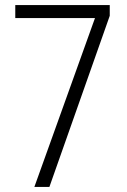

<svg xmlns="http://www.w3.org/2000/svg" viewBox="-20 -734 497 754"><path d="M115 0H174L411 -672V-714H40V-663H353Z"/></svg>

Font: Noto Sans Arabic Cond Light
Style: Regular
Weight: 300
Width: 3
Designer: Monotype Design Team, Nadine Chahine, Nizar Qandah and Khaled Hosny
Foundry: Monotype Imaging Inc.
Version: Version 2.012